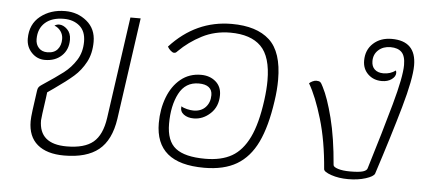

<svg xmlns="http://www.w3.org/2000/svg" viewBox="-44 -680 1784 784"><g transform="rotate(5 847.5 -288.5)"><path d="M93 -119Q93 -134 97 -164.5Q101 -195 108 -244Q109 -254 113 -259.5Q117 -265 125 -270Q181 -307 211 -330Q241 -353 261.5 -385.5Q282 -418 282 -461Q282 -504 256.5 -525.5Q231 -547 192 -547Q143 -547 115.5 -522.5Q88 -498 88 -455Q88 -433 101 -419Q114 -405 136 -405Q164 -405 178 -421.5Q192 -438 192 -464Q192 -482 182 -496Q172 -510 156 -516Q165 -522 175 -522Q192 -522 208 -506.5Q224 -491 224 -464Q224 -423 197.5 -398Q171 -373 129 -373Q97 -373 74.5 -396.5Q52 -420 52 -454Q52 -513 93.5 -546Q135 -579 195 -579Q246 -579 283.5 -548Q321 -517 321 -464Q321 -416 302 -380.5Q283 -345 254.5 -320Q226 -295 176 -260L150 -242L147 -218Q135 -135 135 -126Q135 -29 248 -29Q321 -29 357 -59Q393 -89 403 -159L462 -576H504L445 -159Q432 -71 382.5 -31Q333 9 241 9Q170 9 131.5 -23.5Q93 -56 93 -119Z M615 -157Q615 -214 633.5 -262.5Q652 -311 687 -339.5Q722 -368 770 -368Q806 -368 830 -347.5Q854 -327 854 -292Q854 -245 823.5 -216.5Q793 -188 755 -188Q730 -188 714 -200Q698 -212 701 -233Q710 -227 725 -223.5Q740 -220 751 -220Q783 -220 801 -239.5Q819 -259 819 -289Q819 -310 805 -321Q791 -332 764 -332Q709 -332 683 -282Q657 -232 657 -158Q657 -87 695 -57.5Q733 -28 816 -28Q882 -28 925 -52.5Q968 -77 995.5 -133.5Q1023 -190 1036 -287Q1042 -332 1042 -368Q1042 -466 1000 -508Q958 -550 874 -550Q811 -550 758.5 -523Q706 -496 666 -456Q665 -455 661.5 -451.5Q658 -448 652 -448Q646 -448 638 -455Q630 -462 625 -471Q730 -586 877 -586Q979 -586 1032 -537.5Q1085 -489 1085 -375Q1085 -333 1078 -287Q1063 -182 1032 -117.5Q1001 -53 948.5 -22Q896 9 815 9Q714 9 664.5 -32.5Q615 -74 615 -157Z M1304 -28Q1295 -143 1268.5 -232Q1242 -321 1212 -372Q1217 -377 1225.5 -381Q1234 -385 1241 -385Q1252 -385 1257 -381Q1262 -377 1269 -362Q1291 -320 1311.5 -239.5Q1332 -159 1341 -48Q1342 -40 1361 -34Q1380 -28 1410 -28Q1447 -28 1463 -33Q1479 -38 1481 -48Q1528 -201 1560 -316.5Q1592 -432 1592 -480Q1592 -517 1576.5 -532.5Q1561 -548 1531 -548Q1501 -548 1481.5 -530.5Q1462 -513 1462 -485Q1462 -463 1475 -451Q1488 -439 1511 -439Q1539 -439 1561 -455Q1563 -449 1563 -445Q1563 -430 1547 -418.5Q1531 -407 1507 -407Q1473 -407 1450.5 -428.5Q1428 -450 1428 -484Q1428 -528 1457.5 -555Q1487 -582 1533 -582Q1633 -582 1633 -482Q1633 -427 1599 -307.5Q1565 -188 1513 -28Q1508 -16 1476.5 -6Q1445 4 1405 4Q1366 4 1335.5 -6.5Q1305 -17 1304 -28Z"/></g></svg>

Font: Krub ExtraLight
Style: Italic
Weight: 275
Italic angle: -8°
Designer: Ekaluck Peanpanawate
Foundry: Cadson Demak Co.,Ltd.
Version: Version 1.000; ttfautohint (v1.6)